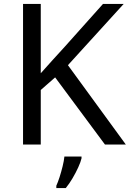

<svg xmlns="http://www.w3.org/2000/svg" viewBox="-20 -734 659 975"><path d="M619 0H513L260 -341L187 -277V0H97V-714H187V-362Q217 -396 248 -430Q279 -464 310 -498L503 -714H608L325 -403ZM394 70Q390 88 377.5 115.5Q365 143 348.5 171Q332 199 314 221H266V209Q274 192 282.5 165.5Q291 139 298 110.5Q305 82 307 61H394Z"/></svg>

Font: Noto Sans Khmer
Style: Regular
Weight: 400
Designer: Danh Hong and the Monotype Design Team
Foundry: Monotype Imaging Inc.
Version: Version 2.003